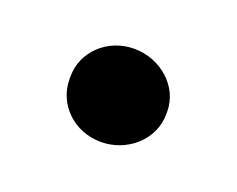

<svg xmlns="http://www.w3.org/2000/svg" viewBox="-41 -179 308 250"><g transform="rotate(20 113.0 -54.5)"><path d="M112 10C149 10 180 -18 180 -53V-57C180 -91 149 -119 112 -119C75 -119 46 -91 46 -57V-53C46 -18 75 10 112 10Z"/></g></svg>

Font: Fixel Display Medium
Style: Regular
Weight: 500
Designer: AlfaBravo + MacPaw
Foundry: Kyrylo Tkachov, Marchela Mozhyna, Serhii Makarenko, Maria Weinstein, Zakhar Kryvoshyya
Version: Version 1.211